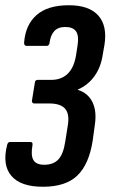

<svg xmlns="http://www.w3.org/2000/svg" viewBox="-39 -520 437 733"><path d="M125 193Q40 193 4.5 151.5Q-31 110 -12 34Q-9 22 -1 22H77Q87 22 85 34Q78 73 88.5 91Q99 109 130 109Q165 109 184 88.5Q203 68 210 21L220 -42Q227 -85 209.5 -105Q192 -125 149 -125H91Q87 -125 84.5 -128.5Q82 -132 83 -136L94 -204Q94 -209 97 -212Q100 -215 104 -215H156Q195 -215 219 -238Q243 -261 251 -307L257 -346Q263 -383 251.5 -400Q240 -417 210 -417Q183 -417 168.5 -401.5Q154 -386 150 -356Q150 -352 147 -348.5Q144 -345 141 -345H62Q53 -345 53 -357Q58 -425 100.5 -462.5Q143 -500 224 -500Q301 -500 336 -461Q371 -422 360 -350L353 -310Q346 -263 321.5 -229Q297 -195 258 -178V-177Q297 -165 314 -130Q331 -95 323 -43L315 16Q301 107 256.5 150Q212 193 125 193Z"/></svg>

Font: Sofia Sans Condensed
Style: Bold Italic
Weight: 700
Italic angle: -9°
Version: Version 4.100